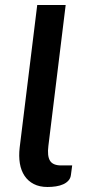

<svg xmlns="http://www.w3.org/2000/svg" viewBox="-20 -740 349 766"><path d="M128.5 -720H242L173 -157.5Q168 -117.5 179.5 -98.8Q191 -80 224 -80H268L263 -42.5Q261.5 -29 253.2 -19.8Q245 -10.5 232.2 -4.8Q219.5 1 203.2 3.5Q187 6 169.5 6Q137.5 6 114.8 -5.8Q92 -17.5 78 -38.5Q64 -59.5 59.2 -88.2Q54.5 -117 58.5 -151.5Z"/></svg>

Font: Lato SemiBold
Style: Italic
Weight: 600
Italic angle: -7°
Designer: Lukasz Dziedzic with Adam Twardoch and Botio Nikoltchev
Foundry: tyPoland Lukasz Dziedzic
Version: Version 2.015; 2015-08-06; http://www.latofonts.com/